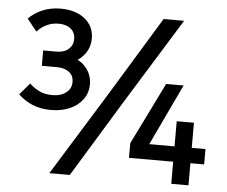

<svg xmlns="http://www.w3.org/2000/svg" viewBox="-51 -764 972 822"><g transform="rotate(5 435.0 -353.0)"><path d="M173 -270Q128 -270 93.5 -284.5Q59 -299 32 -325L75 -375Q94 -357 117.5 -345.5Q141 -334 174 -334Q210 -334 232.5 -351.5Q255 -369 255 -397Q255 -425 235 -440Q215 -455 182 -455H118V-521H176Q208 -521 227 -538Q246 -555 246 -581Q246 -609 226.5 -625Q207 -641 174 -641Q147 -641 123.5 -630Q100 -619 82 -599L40 -651Q64 -676 99.5 -691Q135 -706 177 -706Q241 -706 281 -674.5Q321 -643 321 -590Q321 -541 284.5 -506.5Q248 -472 183 -472V-510Q259 -510 294.5 -476Q330 -442 330 -394Q330 -357 309.5 -329Q289 -301 253.5 -285.5Q218 -270 173 -270ZM190 0 406 -349 620 -700H708L478 -328L278 0ZM524 -95V-158L655 -424H730L595 -139L578 -161H847V-95ZM714 0V-269H788V0Z"/></g></svg>

Font: SUSE Medium
Style: Regular
Weight: 500
Designer: Rene Bieder
Foundry: SUSE
Version: Version 1.000